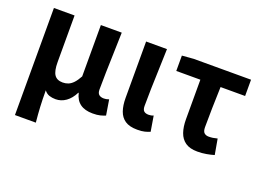

<svg xmlns="http://www.w3.org/2000/svg" viewBox="-110 -821 1730 1282"><g transform="rotate(20 754.5 -179.5)"><path d="M79.3 201.1V-559.8H226V-228.7Q226 -165.8 244.4 -138.9Q262.7 -112 303.6 -112Q324.8 -112 343 -119.3Q361.3 -126.5 378.4 -144.6Q395.5 -162.8 412.9 -194.8V-559.8H561.2Q559.7 -491.7 557.2 -417.3Q554.8 -342.9 553.1 -274Q551.4 -205.1 551.4 -152.6Q551.4 -126.6 564 -116.2Q576.5 -105.8 598.8 -105.8Q606.8 -105.8 615.7 -107.3Q624.5 -108.8 634.5 -112.6L652.2 -3.8Q635.8 3.3 615.3 8.5Q594.8 13.8 562.3 13.8Q506.6 13.8 473.4 -10.4Q440.2 -34.5 428.7 -83.8H426Q403.2 -38.1 369.8 -14.5Q336.3 9.1 297.4 9.1Q273.1 9.1 252.7 2.5Q232.3 -4.1 216.3 -24.5Q216.3 9.1 217.1 37.5Q217.9 65.9 219.2 91.9Q220.5 117.8 222.6 144.4Q224.8 171 227.6 201.1Z M879.5 13.8Q823.8 13.8 792.4 -7.5Q761 -28.7 747.6 -67.7Q734.3 -106.6 734.3 -158.8V-559.8H882.6Q881 -491.7 878.1 -417.3Q875.1 -342.9 873.5 -274Q871.8 -205.1 871.8 -152.6Q871.8 -126.6 883.1 -116.2Q894.5 -105.8 916.8 -105.8Q924 -105.8 933.3 -107.3Q942.5 -108.8 950.9 -112.6L968.9 -3.8Q952.5 3.3 932.4 8.5Q912.2 13.8 879.5 13.8Z M1306.6 13.8Q1252.8 13.8 1221.1 -8.2Q1189.4 -30.2 1175.7 -69.9Q1161.9 -109.6 1161.9 -163.7V-444.1H990.8V-553.2L1072.9 -559.8H1479.9V-444.1H1305.4Q1302.8 -366.2 1301.1 -291.4Q1299.5 -216.7 1299.5 -157.7Q1299.5 -128.1 1311.5 -117Q1323.6 -105.8 1343.9 -105.8Q1359 -105.8 1373.4 -107.9Q1387.7 -110 1404.7 -114.6L1424.2 -4.2Q1400.6 2.9 1370.7 8.3Q1340.7 13.8 1306.6 13.8Z"/></g></svg>

Font: Noto Sans TC
Style: Regular
Weight: 100
Designer: Ryoko NISHIZUKA 西塚涼子 (kana, bopomofo & ideographs); Paul D. Hunt (Latin, Greek & Cyrillic); Sandoll Communications 산돌커뮤니
Foundry: Adobe
Version: Version 2.004;hotconv 1.0.118;makeotfexe 2.5.65603